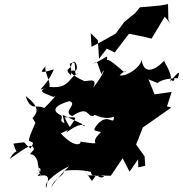

<svg xmlns="http://www.w3.org/2000/svg" viewBox="-20 -862 900 944"><path d="M297 -256C265 -270 294 -280 280 -295C233 -317 246 -343 321 -365C366 -349 283 -314 335 -291C422 -350 405 -279 443 -294C436 -309 482 -267 540 -288C541 -240 514 -306 465 -257C420 -207 459 -224 476 -211C403 -149 492 -132 465 -194C454 -146 460 -155 374 -166C384 -157 352 -127 279 -206C349 -242 329 -210 298 -285C369 -283 362 -301 306 -210C408 -289 410 -214 381 -254L288 -297ZM754 -454C747 -429 737 -472 837 -477C842 -446 791 -483 854 -477C870 -526 852 -501 815 -460C837 -493 781 -562 788 -564C739 -513 687 -494 676 -569C673 -530 597 -482 568 -492C606 -529 606 -497 586 -511C510 -577 491 -594 506 -511C500 -614 533 -588 437 -548C464 -564 452 -564 479 -497C498 -540 497 -503 438 -431C467 -490 396 -455 391 -465C316 -498 320 -521 349 -514C373 -521 344 -592 330 -539C329 -523 291 -524 329 -492C339 -548 301 -547 345 -555C355 -530 340 -481 366 -502C317 -487 327 -423 222 -435C234 -450 193 -516 205 -537C168 -499 189 -504 245 -521C202 -420 140 -409 218 -433C147 -413 216 -398 244 -385C269 -407 235 -367 198 -331C155 -351 131 -313 106 -390C191 -326 153 -299 140 -281C177 -220 170 -246 157 -266C151 -246 124 -198 122 -170C148 -158 146 -164 131 -132C77 -169 131 -165 46 -156C68 -81 69 -151 28 -81C121 -146 141 -160 147 -127C103 -76 145 -138 168 -59C175 -121 147 -100 182 8C148 -56 203 -43 165 4C251 -16 200 48 210 62C181 37 288 -33 320 -44C314 -40 250 26 233 57C245 15 301 0 293 -22C397 -36 448 -6 428 -20C421 18 485 -4 493 -1C491 12 472 18 455 -4L432 28L362 -74L412 0L525 2L583 -84L617 -18L659 -79L660 -39L694 -47L691 -93L649 -152L658 -173L682 -235L822 -333L801 -339L824 -410L740 -398L710 -472ZM461 -664 467 -573 505 -623 544 -604 614 -696 685 -682 725 -672 790 -780 816 -749 808 -764 806 -842 770 -835 668 -826 644 -797 591 -754 549 -697 480 -658 430 -632 426 -699Z"/></svg>

Font: Hussar Lance
Style: Italic
Weight: 700
Foundry: Cannot Into Space Fonts, PlusOne Fonts
Version: Version 2.27